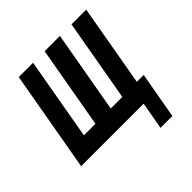

<svg xmlns="http://www.w3.org/2000/svg" viewBox="-201 -694 986 986"><g transform="rotate(-45 292.0 -200.5)"><path d="M437.5 0H-16.5L80.5 -550H184.5L105.5 -102H189.5L268.5 -550H379.5L300.5 -102H384.5L463.5 -550H570.5L492 -104H542L497 149H411Z"/></g></svg>

Font: JuliaMono BoldItalic
Style: Regular
Weight: 700
Italic angle: -9°
Monospace: yes
Designer: cormullion
Foundry: corm
Version: Version 0.049; ttfautohint (v1.8.4)